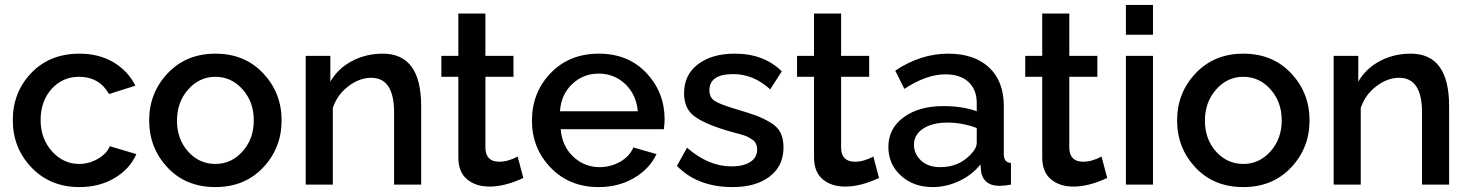

<svg xmlns="http://www.w3.org/2000/svg" viewBox="-20 -750 5969 780"><path d="M303 10Q184 10 108 -69.5Q32 -149 32 -262Q32 -375 107 -453.5Q182 -532 303 -532Q382 -532 441 -497Q500 -462 530 -402L423 -368Q383 -438 301 -438Q234 -438 189.5 -388.5Q145 -339 145 -262Q145 -187 191 -135.5Q237 -84 302 -84Q342 -84 378 -105Q414 -126 426 -156L534 -124Q508 -64 446 -27Q384 10 303 10Z M855 -532Q974 -532 1049 -452.5Q1124 -373 1124 -261Q1124 -149 1049 -69.5Q974 10 855 10Q735 10 660.5 -69.5Q586 -149 586 -261Q586 -373 661.5 -452.5Q737 -532 855 -532ZM855 -84Q920 -84 965.5 -135Q1011 -186 1011 -261Q1011 -336 965.5 -387Q920 -438 855 -438Q790 -438 744.5 -386.5Q699 -335 699 -260Q699 -185 744 -134.5Q789 -84 855 -84Z M1691 0H1581V-293Q1581 -434 1488 -434Q1440 -434 1394.5 -399Q1349 -364 1332 -311V0H1222V-523H1322V-418Q1352 -471 1409 -501.5Q1466 -532 1535 -532Q1691 -532 1691 -319Z M2106 -27Q2031 8 1969 8Q1913 8 1877.5 -21.5Q1842 -51 1842 -111V-438H1773V-523H1842V-695H1952V-523H2066V-438H1952V-146Q1955 -93 2008 -93Q2044 -93 2083 -114Z M2412 10Q2293 10 2217 -69Q2141 -148 2141 -260Q2141 -374 2217 -453Q2293 -532 2413 -532Q2532 -532 2606 -453.5Q2680 -375 2680 -265Q2680 -252 2677 -225H2258Q2263 -157 2308.5 -114Q2354 -71 2416 -71Q2461 -71 2499.5 -93Q2538 -115 2553 -151L2647 -124Q2619 -64 2556 -27Q2493 10 2412 10ZM2255 -298H2571Q2565 -366 2520 -408.5Q2475 -451 2412 -451Q2349 -451 2304 -408Q2259 -365 2255 -298Z M2956 10Q2814 10 2730 -76L2771 -150Q2858 -74 2952 -74Q3000 -74 3028 -92Q3056 -110 3056 -143Q3056 -152 3053.5 -159.5Q3051 -167 3047.5 -172.5Q3044 -178 3036 -183Q3028 -188 3022.5 -191.5Q3017 -195 3004 -199.5Q2991 -204 2982.5 -206Q2974 -208 2956.5 -213Q2939 -218 2929 -221Q2837 -249 2798 -280Q2759 -311 2759 -371Q2759 -446 2815.5 -489Q2872 -532 2965 -532Q3084 -532 3156 -460L3109 -387Q3041 -449 2959 -449Q2862 -449 2862 -383Q2862 -353 2885 -339Q2908 -325 2969 -307Q3023 -291 3051.5 -280.5Q3080 -270 3109.5 -252.5Q3139 -235 3151 -210.5Q3163 -186 3163 -151Q3163 -76 3107 -33Q3051 10 2956 10Z M3551 -27Q3476 8 3414 8Q3358 8 3322.5 -21.5Q3287 -51 3287 -111V-438H3218V-523H3287V-695H3397V-523H3511V-438H3397V-146Q3400 -93 3453 -93Q3489 -93 3528 -114Z M3589 -153Q3589 -228 3651 -273.5Q3713 -319 3812 -319Q3891 -319 3948 -298V-331Q3948 -386 3914.5 -417Q3881 -448 3820 -448Q3744 -448 3654 -389L3617 -463Q3720 -532 3832 -532Q3938 -532 3998 -476Q4058 -420 4058 -319V-124Q4058 -89 4087 -88V0Q4061 5 4040 5Q4007 5 3988 -11Q3969 -27 3966 -52L3963 -82Q3929 -39 3876.5 -14.5Q3824 10 3769 10Q3691 10 3640 -36.5Q3589 -83 3589 -153ZM3922 -121Q3948 -147 3948 -170V-230Q3890 -252 3828 -252Q3768 -252 3730.5 -227.5Q3693 -203 3693 -162Q3693 -125 3721.5 -98Q3750 -71 3800 -71Q3874 -71 3922 -121Z M4478 -27Q4403 8 4341 8Q4285 8 4249.5 -21.5Q4214 -51 4214 -111V-438H4145V-523H4214V-695H4324V-523H4438V-438H4324V-146Q4327 -93 4380 -93Q4416 -93 4455 -114Z M4554 -609V-730H4664V-609ZM4554 0V-523H4664V0Z M5031 -532Q5150 -532 5225 -452.5Q5300 -373 5300 -261Q5300 -149 5225 -69.5Q5150 10 5031 10Q4911 10 4836.5 -69.5Q4762 -149 4762 -261Q4762 -373 4837.5 -452.5Q4913 -532 5031 -532ZM5031 -84Q5096 -84 5141.5 -135Q5187 -186 5187 -261Q5187 -336 5141.5 -387Q5096 -438 5031 -438Q4966 -438 4920.5 -386.5Q4875 -335 4875 -260Q4875 -185 4920 -134.5Q4965 -84 5031 -84Z M5867 0H5757V-293Q5757 -434 5664 -434Q5616 -434 5570.5 -399Q5525 -364 5508 -311V0H5398V-523H5498V-418Q5528 -471 5585 -501.5Q5642 -532 5711 -532Q5867 -532 5867 -319Z"/></svg>

Font: Raleway-v4020 SemiBold
Style: Regular
Weight: 600
Designer: Matt McInerney, Pablo Impallari, Rodrigo Fuenzalida
Foundry: Matt McInerney, Pablo Impallari, Rodrigo Fuenzalida
Version: Version 4.020;PS 004.020;hotconv 1.0.88;makeotf.lib2.5.64775